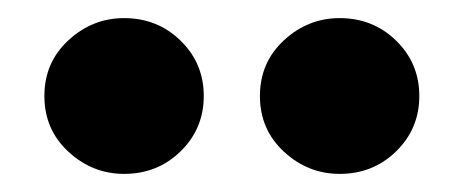

<svg xmlns="http://www.w3.org/2000/svg" viewBox="-20 -829 514 212"><path d="M117 -637Q82 -637 55.5 -661.5Q29 -686 29 -723Q29 -760 55.5 -784.5Q82 -809 117 -809Q154 -809 179.5 -784Q205 -759 205 -723Q205 -687 179.5 -662Q154 -637 117 -637ZM355 -637Q320 -637 293.5 -661.5Q267 -686 267 -723Q267 -760 293.5 -784.5Q320 -809 355 -809Q392 -809 417.5 -784Q443 -759 443 -723Q443 -687 417.5 -662Q392 -637 355 -637Z"/></svg>

Font: Trujillo ExtraBold
Style: Regular
Weight: 800
Designer: Fira Sans original fonts by bBox Type GmbH, Carrois Corporate GbR, & Edenspiekermann AG / Changes by Cristiano Sobral
Foundry: Fira Sans original fonts by bBox Type GmbH, Carrois Corporate GbR, & Edenspiekermann AG / Changes by Cristiano Sobral
Version: Version 4.301;July 28, 2020;FontCreator 13.0.0.2655 64-bit